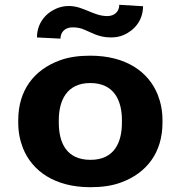

<svg xmlns="http://www.w3.org/2000/svg" viewBox="-20 -770 761 800"><path d="M56 -269V-259C56 -220 63 -185 76 -152C114 -58 207 10 357 10C405 10 448 4 485 -10C591 -49 657 -134 657 -259V-269C657 -308 650 -343 637 -376C599 -470 506 -538 356 -538C308 -538 265 -532 228 -518C122 -479 56 -394 56 -269ZM488 -269V-259C488 -176 456 -104 357 -104C257 -104 225 -175 225 -259V-269C225 -351 258 -424 356 -424C455 -424 488 -352 488 -269ZM427 -703C396 -703 370 -715 348 -724C325 -733 300 -745 266 -745C248 -745 230 -741 214 -734C168 -714 134 -671 134 -614L232 -609C232 -636 251 -656 282 -656C297 -656 310 -654 322 -650C360 -636 388 -614 442 -614C461 -614 479 -617 495 -624C541 -644 576 -686 576 -744L477 -750C477 -723 458 -703 427 -703Z"/></svg>

Font: Asimov
Style: XWid
Weight: 500
Designer: Google
Version: Version 2.000980; 2014